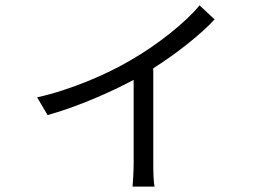

<svg xmlns="http://www.w3.org/2000/svg" viewBox="-20 -618 1040 714"><path d="M722 -598C671 -535 564 -450 464 -393C381 -344 245 -284 118 -256L157 -190C271 -222 393 -276 477 -321V-8C477 22 474 61 473 76H555C551 61 550 22 550 -8V-364C640 -421 731 -494 778 -546Z"/></svg>

Font: Noto Sans CJK JP DemiLight
Style: Regular
Weight: 350
Designer: Ryoko NISHIZUKA (kana & ideographs); Paul D. Hunt (Latin, Greek & Cyrillic); Wenlong ZHANG (bopomofo); Sandoll Communica
Foundry: Adobe Systems Incorporated
Version: Version 1.004;PS 1.004;hotconv 1.0.82;makeotf.lib2.5.63406